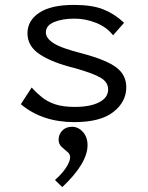

<svg xmlns="http://www.w3.org/2000/svg" viewBox="-20 -488 603 783"><path d="M283 10Q152 10 65 -63L109 -131Q129 -109 151.5 -91Q174 -73 205.5 -62.5Q237 -52 285 -52Q348 -52 384.5 -71Q421 -90 421 -123Q421 -153 390.5 -171Q360 -189 286 -210Q195 -232 143.5 -265.5Q92 -299 92 -352Q92 -404 140 -436Q188 -468 282 -468Q356 -468 402 -449.5Q448 -431 486 -395L441 -344Q416 -377 372.5 -394.5Q329 -412 284 -412Q234 -412 200.5 -398Q167 -384 167 -356Q167 -332 199 -311.5Q231 -291 319 -269Q415 -243 455 -212.5Q495 -182 495 -132Q495 -73 442.5 -31.5Q390 10 283 10ZM234 275 204 246Q231 223 248.5 197Q266 171 266 153Q266 140 254 130.5Q242 121 230.5 110Q219 99 219 82Q219 60 234 44.5Q249 29 274 29Q299 29 318 50Q337 71 337 104Q337 141 311 184Q285 227 234 275Z"/></svg>

Font: Inconsolata SemiExpanded Thin
Style: Regular
Weight: 100
Width: 6
Monospace: yes
Designer: Raph Levien, Cyreal, Brenton Simpson
Foundry: Raph Levien, Cyreal, Google
Version: Version 3.100; ttfautohint (v1.8.4.7-5d5b)